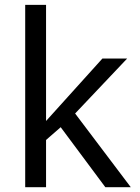

<svg xmlns="http://www.w3.org/2000/svg" viewBox="-20 -780 583 800"><path d="M85 0V-759.8H171.9V-275.9L406.7 -536.1H509.8L293 -307.1L524.9 0H418.9L232.9 -250L171.9 -196.8V0Z"/></svg>

Font: Nokora
Style: Regular
Weight: 400
Designer: Danh Hong
Foundry: Danh Hong
Version: Version 9.000